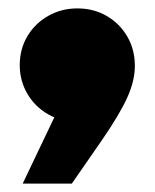

<svg xmlns="http://www.w3.org/2000/svg" viewBox="-20 -282 370 457"><path d="M34 155 149 -86 164 8Q126 8 94.5 -10Q63 -28 45 -59Q27 -90 27 -127Q27 -165 45 -195.5Q63 -226 94.5 -244Q126 -262 164 -262Q203 -262 234 -244Q265 -226 283 -195Q301 -164 301 -125Q301 -90 283 -50Q265 -10 223 51L151 155Z"/></svg>

Font: Unbounded Black
Style: Regular
Weight: 900
Designer: Luke Prowse, Jean-Baptiste Morizot, Fátima Lázaro, Florian Runge
Foundry: NaN
Version: Version 1.701;gftools[0.9.28.dev5+ged2979d]